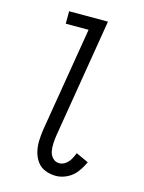

<svg xmlns="http://www.w3.org/2000/svg" viewBox="-113 -803 659 878"><g transform="rotate(15 216.0 -363.5)"><path d="M239 8Q265 8 291.5 -5Q318 -18 335.5 -41.5Q353 -65 364 -90L305 -117Q299 -102 291 -87.5Q283 -73 269 -62.5Q255 -52 239 -52Q220 -52 207.5 -65.5Q195 -79 192 -97Q189 -115 190 -134Q191 -153 194 -172L287 -735H103V-676H211L129 -182Q125 -155 124 -128.5Q123 -102 129 -77Q135 -52 149.5 -31.5Q164 -11 188 -1.5Q212 8 239 8Z"/></g></svg>

Font: Iosevka Sparkle Light
Style: Italic
Weight: 300
Italic angle: -9°
Designer: Belleve Invis
Foundry: Belleve Invis
Version: Version 4.5.0; ttfautohint (v1.8.3)